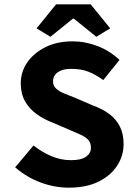

<svg xmlns="http://www.w3.org/2000/svg" viewBox="-20 -855 640 887"><path d="M298 12Q232 12 167.5 -12Q103 -36 50 -82L135 -183Q172 -153 216.5 -134Q261 -115 308 -115Q355 -115 377.5 -131Q400 -147 400 -172Q400 -195 388 -208.5Q376 -222 353 -232.5Q330 -243 299 -256L215 -292Q179 -306 147 -329.5Q115 -353 95.5 -387.5Q76 -422 76 -470Q76 -524 106.5 -567.5Q137 -611 190.5 -637.5Q244 -664 315 -664Q374 -664 431 -642Q488 -620 532 -578L457 -485Q423 -510 389 -523.5Q355 -537 307 -537Q271 -537 248 -522Q225 -507 225 -478Q225 -459 239 -446Q253 -433 277 -423Q301 -413 332 -401L411 -367Q455 -351 486 -327.5Q517 -304 534 -270Q551 -236 551 -190Q551 -136 521.5 -90Q492 -44 435.5 -16Q379 12 298 12ZM213 -685 149 -724 239 -835H399L489 -724L425 -685L321 -769H317Z"/></svg>

Font: Source Code Pro ExtraLight
Style: Bold
Weight: 700
Monospace: yes
Version: Version 1.018;hotconv 1.0.116;makeotfexe 2.5.65601